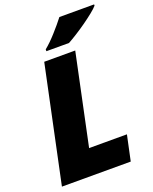

<svg xmlns="http://www.w3.org/2000/svg" viewBox="-168 -1019 887 1111"><g transform="rotate(-20 276.0 -463.5)"><path d="M16.1 0 167 -713.9H357.9L240.2 -155.8H473.1L439.9 0ZM199.7 -767.1V-778.3Q234.4 -806.6 272.2 -848.9Q310.1 -891.1 337.9 -927.2H551.8V-919.9Q541 -906.7 515.4 -886Q489.7 -865.2 457.8 -842.5Q425.8 -819.8 394 -799.8Q362.3 -779.8 338.9 -767.1Z"/></g></svg>

Font: Open Sans ExtraBold
Style: Italic
Weight: 800
Italic angle: -12°
Designer: Monotype Design Team
Foundry: Monotype Imaging Inc.
Version: Version 3.000; ttfautohint (v1.8.4)